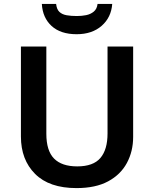

<svg xmlns="http://www.w3.org/2000/svg" viewBox="-20 -952 788 982"><path d="M661 -252Q661 -178 629 -118.5Q597 -59 533 -24.5Q469 10 371 10Q232 10 159.5 -62.5Q87 -135 87 -254V-714H217V-268Q217 -181 256.5 -141Q296 -101 375 -101Q457 -101 493.5 -144Q530 -187 530 -269V-714H661ZM554 -932Q549 -863 500 -820Q451 -777 372 -777Q290 -777 244 -819Q198 -861 194 -932H267Q270 -904 284 -891Q298 -878 321 -874Q344 -870 373 -870Q398 -870 420.5 -874.5Q443 -879 459.5 -892.5Q476 -906 479 -932Z"/></svg>

Font: Noto Sans Adlam Unjoined SemiBold
Style: Regular
Weight: 600
Version: Version 3.001